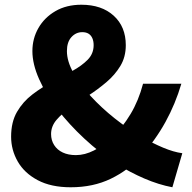

<svg xmlns="http://www.w3.org/2000/svg" viewBox="-20 -778 813 812"><path d="M279 14Q196 14 139.5 -16Q83 -46 55 -95Q27 -144 27 -200Q27 -262 52 -305Q77 -348 117 -378.5Q157 -409 201.5 -432.5Q246 -456 286 -478Q326 -500 351 -525.5Q376 -551 376 -587Q376 -604 370.5 -616.5Q365 -629 354.5 -635.5Q344 -642 328 -642Q301 -642 282 -621Q263 -600 263 -562Q263 -519 290.5 -470Q318 -421 363.5 -371.5Q409 -322 465 -277.5Q521 -233 579 -199Q626 -172 670 -153.5Q714 -135 751 -130L709 14Q651 3 590.5 -23Q530 -49 471 -86Q400 -133 336.5 -192Q273 -251 223.5 -315Q174 -379 145.5 -443Q117 -507 117 -562Q117 -615 142.5 -659.5Q168 -704 214.5 -731Q261 -758 324 -758Q410 -758 461 -711.5Q512 -665 512 -587Q512 -537 489 -499Q466 -461 430 -430.5Q394 -400 354 -374Q314 -348 278 -323Q242 -298 219 -271Q196 -244 196 -211Q196 -185 209 -164.5Q222 -144 245.5 -133Q269 -122 301 -122Q339 -122 378 -142Q417 -162 454 -196Q498 -239 532 -295.5Q566 -352 585 -424H747Q722 -339 680 -262.5Q638 -186 576 -117Q523 -58 448.5 -22Q374 14 279 14Z"/></svg>

Font: Noto Sans JP Thin Black
Style: Regular
Weight: 900
Version: Version 2.004-H2;hotconv 1.0.118;makeotfexe 2.5.65603